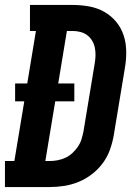

<svg xmlns="http://www.w3.org/2000/svg" viewBox="-35 -755 555 775"><path d="M-15 0V-105H23L63 -346H26V-418H75L110 -630H86V-735H258Q292 -735 325 -729Q358 -723 385.5 -707.5Q413 -692 433.5 -667.5Q454 -643 464 -612.5Q474 -582 474.5 -548Q475 -514 469 -480L424 -208Q419 -179 408.5 -150Q398 -121 379.5 -96Q361 -71 335.5 -51.5Q310 -32 281.5 -20.5Q253 -9 223.5 -4.5Q194 0 165 0ZM165 -105Q181 -105 197 -108Q213 -111 228.5 -118Q244 -125 257 -137Q270 -149 279.5 -163Q289 -177 294 -193Q299 -209 302 -225L347 -497Q350 -514 350.5 -530Q351 -546 348 -561.5Q345 -577 337 -590.5Q329 -604 317 -613Q305 -622 289.5 -626Q274 -630 258 -630H235L200 -418H265V-346H188L148 -105Z"/></svg>

Font: Iosevka Slab Extrabold
Style: Italic
Weight: 800
Italic angle: -9°
Monospace: yes
Designer: Belleve Invis
Foundry: Belleve Invis
Version: Version 11.1.0; ttfautohint (v1.8.3)